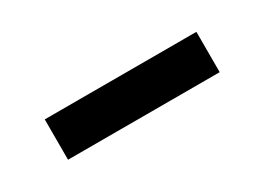

<svg xmlns="http://www.w3.org/2000/svg" viewBox="-18 -493 504 366"><g transform="rotate(-30 234.0 -310.5)"><path d="M400.9 -354.8V-266H67.1V-354.8Z"/></g></svg>

Font: Inter UI Medium
Style: Regular
Weight: 500
Designer: Rasmus Andersson
Foundry: rsms
Version: 3.2;8d6f07862